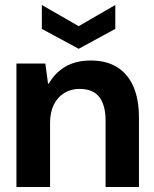

<svg xmlns="http://www.w3.org/2000/svg" viewBox="-20 -751 619 771"><path d="M46 0V-496H162L173 -415H176Q200 -458 242 -483Q284 -508 345 -508Q407 -508 450 -481.5Q493 -455 515.5 -404Q538 -353 538 -278V0H404V-266Q404 -328 379 -361Q354 -394 299 -394Q265 -394 238 -377.5Q211 -361 196 -330.5Q181 -300 181 -256V0ZM296 -555 148 -635V-731L296 -646L443 -731V-635Z"/></svg>

Font: DM Sans 36pt
Style: Bold
Weight: 700
Version: Version 4.004;gftools[0.9.30]